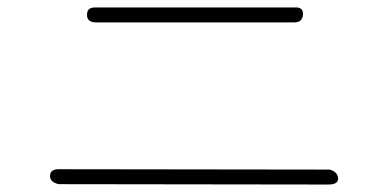

<svg xmlns="http://www.w3.org/2000/svg" viewBox="-20 -616 1040 514"><path d="M768 -596Q793 -598 791 -576Q789 -556 768 -556H234Q212 -558 213 -577Q213 -596 234 -596ZM863 -162Q883 -156 885 -140Q887 -122 859 -122L137 -123Q114 -128 114 -145Q114 -162 135 -163Z"/></svg>

Font: Yomogi
Style: Regular
Weight: 400
Designer: satsuyako
Foundry: satsuyako
Version: Version 3.100